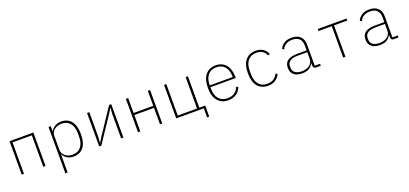

<svg xmlns="http://www.w3.org/2000/svg" viewBox="31 -1558 5938 2787"><g transform="rotate(-20 3000.0 -164.0)"><path d="M116 -516H484V0H449V-485H151V0H116Z M718 -516H753V-437H756Q774 -473 814 -500.5Q854 -528 917 -528Q1015 -528 1070 -460Q1125 -392 1125 -258Q1125 -124 1070 -56Q1015 12 917 12Q854 12 814 -15.5Q774 -43 756 -79H753V200H718ZM909 -19Q995 -19 1041 -75.5Q1087 -132 1087 -229V-287Q1087 -384 1041 -440.5Q995 -497 909 -497Q878 -497 850 -488Q822 -479 800.5 -462Q779 -445 766 -421Q753 -397 753 -368V-148Q753 -119 766 -95Q779 -71 800.5 -54Q822 -37 850 -28Q878 -19 909 -19Z M1313 -516H1348V-139L1341 -46H1344L1391 -122L1654 -516H1687V0H1652V-377L1659 -470H1656L1609 -394L1346 0H1313Z M1913 -516H1948V-285H2252V-516H2287V0H2252V-254H1948V0H1913Z M2929 0H2503V-516H2538V-31H2836V-516H2871V-31H2962V140H2929Z M3307 12Q3203 12 3144.5 -57Q3086 -126 3086 -258Q3086 -390 3144 -459Q3202 -528 3302 -528Q3354 -528 3394 -509.5Q3434 -491 3461 -457Q3488 -423 3502 -375Q3516 -327 3516 -269V-255H3124V-229Q3124 -132 3171.5 -75.5Q3219 -19 3307 -19Q3369 -19 3412 -48Q3455 -77 3478 -135L3506 -120Q3483 -60 3432.5 -24Q3382 12 3307 12ZM3302 -498Q3217 -498 3170.5 -441Q3124 -384 3124 -287V-283H3479V-288Q3479 -385 3433 -441.5Q3387 -498 3302 -498Z M3921 12Q3818 12 3761 -57Q3704 -126 3704 -258Q3704 -390 3761 -459Q3818 -528 3921 -528Q3990 -528 4035 -496.5Q4080 -465 4099 -414L4069 -402Q4052 -448 4014 -472.5Q3976 -497 3921 -497Q3834 -497 3788 -440.5Q3742 -384 3742 -287V-229Q3742 -132 3788 -75.5Q3834 -19 3921 -19Q3980 -19 4019 -46Q4058 -73 4079 -119L4106 -103Q4096 -79 4079 -58.5Q4062 -38 4039 -22Q4016 -6 3986.5 3Q3957 12 3921 12Z M4664 0Q4641 0 4631 -11Q4621 -22 4620 -42V-79H4616Q4598 -41 4558 -14.5Q4518 12 4448 12Q4365 12 4320 -26Q4275 -64 4275 -134Q4275 -166 4285 -193Q4295 -220 4319 -239.5Q4343 -259 4382 -269.5Q4421 -280 4478 -280H4619V-354Q4619 -427 4580.5 -462Q4542 -497 4475 -497Q4421 -497 4380 -474.5Q4339 -452 4318 -404L4292 -421Q4313 -469 4358.5 -498.5Q4404 -528 4476 -528Q4560 -528 4607 -483.5Q4654 -439 4654 -358V-31H4736V0ZM4451 -18Q4485 -18 4515.5 -26.5Q4546 -35 4569 -51.5Q4592 -68 4605.5 -92Q4619 -116 4619 -148V-252H4479Q4390 -252 4351.5 -223.5Q4313 -195 4313 -149V-119Q4313 -70 4351 -44Q4389 -18 4451 -18Z M5082 -485H4877V-516H5322V-485H5117V0H5082Z M5864 0Q5841 0 5831 -11Q5821 -22 5820 -42V-79H5816Q5798 -41 5758 -14.5Q5718 12 5648 12Q5565 12 5520 -26Q5475 -64 5475 -134Q5475 -166 5485 -193Q5495 -220 5519 -239.5Q5543 -259 5582 -269.5Q5621 -280 5678 -280H5819V-354Q5819 -427 5780.5 -462Q5742 -497 5675 -497Q5621 -497 5580 -474.5Q5539 -452 5518 -404L5492 -421Q5513 -469 5558.5 -498.5Q5604 -528 5676 -528Q5760 -528 5807 -483.5Q5854 -439 5854 -358V-31H5936V0ZM5651 -18Q5685 -18 5715.5 -26.5Q5746 -35 5769 -51.5Q5792 -68 5805.5 -92Q5819 -116 5819 -148V-252H5679Q5590 -252 5551.5 -223.5Q5513 -195 5513 -149V-119Q5513 -70 5551 -44Q5589 -18 5651 -18Z"/></g></svg>

Font: IBM Plex Mono ExtraLight
Style: Regular
Weight: 200
Monospace: yes
Designer: Mike Abbink, Paul van der Laan, Pieter van Rosmalen
Foundry: Bold Monday
Version: Version 2.3